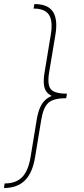

<svg xmlns="http://www.w3.org/2000/svg" viewBox="-20 -790 415 949"><path d="M307.1 -304.7Q271.5 -304.7 248.3 -311.5Q225.1 -318.4 212.4 -333.3Q199.7 -348.1 197 -372.3Q194.3 -396.5 200.2 -431.6L231 -618.2Q242.2 -686.5 221.9 -717Q201.7 -747.6 146 -747.6L149.9 -770Q183.1 -770 205.8 -760.7Q228.5 -751.5 241.2 -732.7Q253.9 -713.9 257.1 -685.3Q260.3 -656.7 253.9 -618.2L222.7 -431.6Q212.9 -371.1 231.2 -349.1Q249.5 -327.1 311 -327.1ZM-0.5 139.2 2.9 116.7Q58.6 116.7 89.1 85.9Q119.6 55.2 130.9 -12.7L161.6 -199.2Q167.5 -234.4 178.2 -258.8Q189 -283.2 206.5 -298.3Q224.1 -313.5 249.8 -320.3Q275.4 -327.1 311 -327.1L307.1 -304.7Q245.6 -304.7 220 -282.5Q194.3 -260.3 184.1 -199.2L153.3 -12.7Q147 25.9 134.5 54.4Q122.1 83 103 101.8Q84 120.6 58.3 129.9Q32.7 139.2 -0.5 139.2ZM307.1 -304.7H232.4L235.8 -327.1H311Z"/></svg>

Font: Inter 20pt Thin
Style: Italic
Weight: 250
Italic angle: -9.3988°
Version: Version 4.001;git-66647c0bb